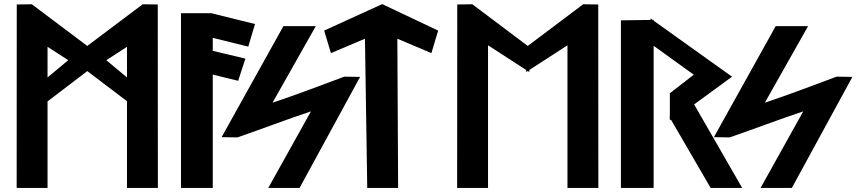

<svg xmlns="http://www.w3.org/2000/svg" viewBox="-20 -925 4257 945"><path d="M756.5 -902.9 682.3 -904 409.5 -698.9 136.7 -904 62.5 -902.9 62 0H214L214 -425.9L409.6 -575.1L605 -426.9L605 0H757ZM503.3 -628.7 605 -694.6V-543.9ZM214 -543.9V-694.6L315.8 -628.8Z M1201.9 -695.5 1235.2 -806.8 1019.8 -860H870.8V0H1027.2V-557.9L1152.2 -527.3L1187.9 -636.5L1027.2 -674.7V-738.7Z M1070.7 -249.9 1148.2 -248.7 1149.6 -249.2C1275.2 -292.3 1389.3 -336.7 1510.4 -376.8L1300.4 0H1454.4L1752.3 -546.5L1674.8 -547.7L1673.4 -547.2C1556.8 -504.1 1442.2 -459.7 1321.4 -419.6L1534.3 -796.4H1374.9Z M1935.7 -734.5 2103.3 -663.5 2136.5 -774.4 1861.1 -904.8 1575.5 -774.5 1608.8 -663.5 1776.3 -734.5 1787.5 0H1939.5Z M2569.8 -570.5 2577.5 -575.5 2585.2 -570.5 2585.2 -580.5 2773 -702.1V0H2925L2924.5 -902.9L2850.3 -904L2577.5 -698.9L2304.7 -904L2230.5 -902.9L2230 0H2382V-702.1L2569.8 -580.5Z M3396.4 -411.1 3583 -547.5 3197.1 -823.2V-827.1L3192.1 -827L3182.1 -834.6L3182.1 -826.9L3036.1 -824.9V0H3197.1V-699.6L3394.6 -557.3L3276.9 -466.1V-351.2L3274.6 -349.6L3276.9 -345.6V-332.4L3282.3 -336.3L3477.7 0H3632.9Z M3493.7 -249.9 3571.2 -248.7 3572.6 -249.2C3698.2 -292.3 3812.3 -336.7 3933.4 -376.8L3723.4 0H3877.4L4175.3 -546.5L4097.8 -547.7L4096.4 -547.2C3979.8 -504.1 3865.2 -459.7 3744.4 -419.6L3957.3 -796.4H3797.9Z"/></svg>

Font: Stormning
Style: Bold
Weight: 400
Designer: Robert Jablonski, Mew Too
Foundry: Cannot Into Space Fonts
Version: Version 0.90